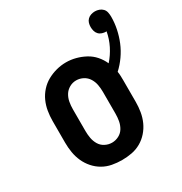

<svg xmlns="http://www.w3.org/2000/svg" viewBox="-161 -791 869 918"><g transform="rotate(-30 273.5 -332.5)"><path d="M250 8Q223 8 196 3Q169 -2 145.5 -15.5Q122 -29 104 -49.5Q86 -70 75 -94.5Q64 -119 59.5 -146Q55 -173 55 -200V-320Q55 -347 59.5 -374Q64 -401 75 -425.5Q86 -450 104.5 -470.5Q123 -491 146.5 -504Q170 -517 196.5 -524Q223 -531 250 -531Q277 -531 303.5 -524Q330 -517 354 -504Q378 -491 396 -470.5Q414 -450 425 -425Q451 -454 468.5 -489Q486 -524 493 -563Q492 -563 491.5 -562.5Q491 -562 491 -562Q480 -562 469 -565.5Q458 -569 450.5 -577Q443 -585 440 -596Q437 -607 437 -618Q437 -629 440 -639.5Q443 -650 451 -658Q459 -666 470 -669.5Q481 -673 492 -673Q503 -673 514.5 -669Q526 -665 534 -656.5Q542 -648 544.5 -636Q547 -624 547 -612Q547 -578 540 -544.5Q533 -511 520 -479.5Q507 -448 487 -419.5Q467 -391 442 -368Q444 -356 444.5 -344Q445 -332 445 -320V-200Q445 -173 440.5 -146Q436 -119 425 -94.5Q414 -70 396 -49.5Q378 -29 354.5 -15.5Q331 -2 304 3Q277 8 250 8ZM250 -88Q270 -88 288 -97.5Q306 -107 316 -124Q326 -141 329.5 -160.5Q333 -180 333 -200V-320Q333 -340 329.5 -359.5Q326 -379 315.5 -396Q305 -413 287 -422.5Q269 -432 249 -432Q229 -432 211.5 -422Q194 -412 184 -395.5Q174 -379 170.5 -359.5Q167 -340 167 -320V-200Q167 -180 170.5 -160.5Q174 -141 184 -124Q194 -107 212 -97.5Q230 -88 250 -88Z"/></g></svg>

Font: Iosevka Gothic
Style: Bold
Weight: 700
Monospace: yes
Designer: Belleve Invis
Foundry: Belleve Invis
Version: Version 15.5.1; ttfautohint (v1.8.4)